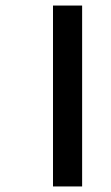

<svg xmlns="http://www.w3.org/2000/svg" viewBox="-20 -674 401 692"><path d="M171 -2H276V-654H171Z"/></svg>

Font: Noto Sans Tamil UI Medium
Style: Regular
Weight: 500
Designer: Jelle Bosma - Monotype Design Team
Foundry: Monotype Imaging Inc.
Version: Version 2.004